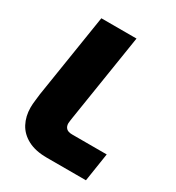

<svg xmlns="http://www.w3.org/2000/svg" viewBox="-169 -804 832 908"><g transform="rotate(30 247.0 -350.0)"><path d="M224 0Q162 0 120.5 -22Q79 -44 59 -82Q39 -120 39 -168Q39 -186 42 -208.5Q45 -231 46 -243L118 -700H310L235 -224Q234 -215 232.5 -206.5Q231 -198 231 -192Q231 -175 241 -165Q251 -155 273 -155H462L438 0Z"/></g></svg>

Font: MuseoModerno Thin ExtraBold
Style: Italic
Weight: 800
Italic angle: -9°
Version: Version 1.003